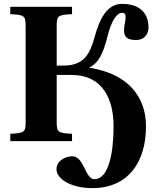

<svg xmlns="http://www.w3.org/2000/svg" viewBox="-20 -727 816 989"><path d="M33 0H351V-38C280 -41 272 -46 272 -97V-341H349C508 -341 565 -218 565 -76C565 60 540 196 466 196C418 196 414 78 352 78C318 78 271 100 271 145C271 194 344 242 456 242C640 242 732 108 732 -76C732 -232 636 -348 440 -378V-379C487 -403 510 -445 534 -541C553 -617 581 -661 608 -661C623 -661 627 -655 627 -637C627 -614 619 -601 619 -571C619 -530 643 -521 681 -521C730 -521 745 -559 745 -585C745 -674 683 -707 609 -707C529 -707 492 -626 467 -535C443 -449 413 -389 306 -389H272V-595C272 -646 280 -651 351 -654V-692H33V-654C104 -651 112 -646 112 -595V-97C112 -46 104 -41 33 -38Z"/></svg>

Font: Heuristica
Style: Bold
Weight: 700
Version: Version 1.0.1